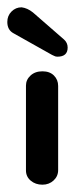

<svg xmlns="http://www.w3.org/2000/svg" viewBox="-30 -495 220 525"><path d="M86 10Q67 10 54 -1Q41 -12 41 -29V-261Q41 -277 53.5 -288.5Q66 -300 86 -300Q106 -300 117.5 -288.5Q129 -277 129 -260V-30Q129 -13 116.5 -1.5Q104 10 86 10ZM145 -387Q155 -378 155 -365Q155 -340 127 -340Q122 -340 118.5 -342Q115 -344 112 -345L7 -404Q-10 -413 -10 -435Q-10 -452 1.5 -463.5Q13 -475 29 -475Q45 -473 60 -461Z"/></svg>

Font: Dongle
Style: Bold
Weight: 700
Designer: Yanghee Ryu
Foundry: Yanghee Ryu
Version: Version 2.000